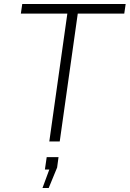

<svg xmlns="http://www.w3.org/2000/svg" viewBox="-20 -706 647 958"><path d="M607 -686 600 -638H368L278 0H226L316 -638H84L91 -686ZM226 140H204L213 78H272L265 130L223 232H192Z"/></svg>

Font: Chivo Thin Italic
Style: Regular
Weight: 100
Italic angle: -8.05°
Designer: Hector Gatti
Foundry: Omnibus-Type
Version: Version 1.007